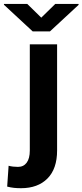

<svg xmlns="http://www.w3.org/2000/svg" viewBox="-80 -757 425 990"><path d="M73.7 -528.3H214.4V19Q214.4 113.3 164.8 163.3Q115.2 213.4 28.3 213.4Q9.3 213.4 -7.6 211.7Q-24.4 210 -43 205.1L-35.6 97.7Q-13.7 103.5 12.7 103.5Q41.5 103.5 57.6 81.8Q73.7 60.1 73.7 19ZM60.5 -736.8 132.8 -666 205.1 -736.8H325.2V-731.9L177.7 -595.2H88.4L-59.6 -732.4V-736.8Z"/></svg>

Font: Vazirmatn RD UI
Style: Bold
Weight: 700
Designer: Saber Rastikerdar
Foundry: Saber Rastikerdar
Version: Version 33.003